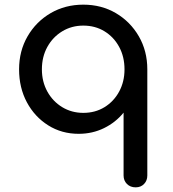

<svg xmlns="http://www.w3.org/2000/svg" viewBox="-20 -571 743 825"><path d="M563 234Q540 234 525.5 219.5Q511 205 511 183V-87Q477 -45 427 -20.5Q377 4 318 4Q245 4 187 -32.5Q129 -69 95.5 -131.5Q62 -194 62 -273Q62 -352 98.5 -415Q135 -478 197.5 -514.5Q260 -551 338 -551Q416 -551 478 -514.5Q540 -478 576.5 -415Q613 -352 613 -273V183Q613 205 599 219.5Q585 234 563 234ZM338 -86Q389 -86 429 -110.5Q469 -135 492 -177.5Q515 -220 515 -273Q515 -327 492 -369.5Q469 -412 429 -436.5Q389 -461 338 -461Q288 -461 247.5 -436.5Q207 -412 183.5 -369.5Q160 -327 160 -273Q160 -220 183.5 -177.5Q207 -135 247.5 -110.5Q288 -86 338 -86Z"/></svg>

Font: Comfortaa
Style: Bold
Weight: 700
Designer: Johan Aakerlund
Foundry: Johan Aakerlund
Version: Version 3.104; ttfautohint (v1.8.1.43-b0c9)